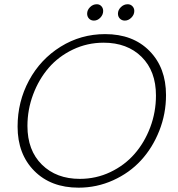

<svg xmlns="http://www.w3.org/2000/svg" viewBox="-20 -867 830 895"><path d="M753.9 -423.8Q753.9 -336.4 722.4 -257.1Q690.9 -177.7 637.2 -119.4Q583.5 -61 507.3 -26.6Q431.2 7.8 346.2 7.8Q217.3 7.8 139.6 -70.6Q62 -148.9 62 -276.9Q62 -393.1 115.2 -491.9Q168.5 -590.8 262.7 -649.4Q356.9 -708 470.2 -708Q599.6 -708 676.8 -629.6Q753.9 -551.3 753.9 -423.8ZM107.9 -279.8Q107.9 -166 175.3 -99.6Q242.7 -33.2 352.1 -33.2Q427.7 -33.2 494.1 -64.7Q560.5 -96.2 606.9 -149.2Q653.3 -202.1 680.2 -273.2Q707 -344.2 707 -421.9Q707 -535.6 640.1 -601.8Q573.2 -668 462.9 -668Q386.7 -668 319.8 -636Q252.9 -604 207 -550.8Q161.1 -497.6 134.5 -426.8Q107.9 -356 107.9 -279.8ZM418 -771Q403.8 -771 395 -780.3Q386.2 -789.6 386.2 -803.2Q386.2 -820.3 399.7 -833.7Q413.1 -847.2 431.2 -847.2Q444.3 -847.2 452.6 -838.1Q460.9 -829.1 460.9 -815.9Q460.9 -798.3 447.8 -784.7Q434.6 -771 418 -771ZM562 -771Q547.9 -771 538.8 -780.3Q529.8 -789.6 529.8 -803.2Q529.8 -820.3 543.5 -833.7Q557.1 -847.2 575.2 -847.2Q588.4 -847.2 597.2 -838.1Q606 -829.1 606 -815.9Q606 -798.3 592.3 -784.7Q578.6 -771 562 -771Z"/></svg>

Font: SVN-Poppins ExtraLight
Style: Italic
Weight: 200
Italic angle: -10°
Designer: Ninad Kale (Devanagari), Jonny Pinhorn (Latin)
Foundry: Indian Type Foundry
Version: Version 3.002 2017